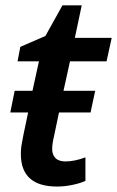

<svg xmlns="http://www.w3.org/2000/svg" viewBox="-20 -680 433 710"><path d="M222.2 -83Q255.4 -83 295.9 -98.1V-11.2Q278.8 -2.9 249.5 3.4Q220.2 9.8 190.9 9.8Q57.1 9.8 57.1 -110.8Q57.1 -124.5 59.1 -140.6Q61 -156.7 84 -264.2H18.1L34.2 -344.2H100.1L124 -453.1H44.9L55.2 -506.8L147.9 -546.9L210.9 -660.2H282.2L256.8 -540H393.1L374 -453.1H238.8L214.8 -344.2H332L314.9 -264.2H198.2L179.2 -173.8Q172.9 -147 172.9 -128.9Q172.9 -107.9 185.1 -95.5Q197.3 -83 222.2 -83Z"/></svg>

Font: Open Sans Semibold
Style: Italic
Weight: 600
Italic angle: -12°
Foundry: Ascender Corporation
Version: Version 1.10